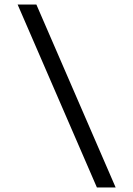

<svg xmlns="http://www.w3.org/2000/svg" viewBox="-20 -790 590 850"><path d="M492 40H409L58 -770H141Z"/></svg>

Font: M PLUS Code Latin SemiExpanded
Style: Regular
Weight: 400
Width: 6
Designer: Coji Morishita
Foundry: UNDERFOREST DESIGN
Version: Version 1.002; ttfautohint (v1.8.3)